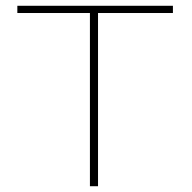

<svg xmlns="http://www.w3.org/2000/svg" viewBox="-20 -644 665 664"><path d="M291 0H319V-599H578V-624H40V-599H291Z"/></svg>

Font: Inconsolata Expanded ExtraLight
Style: Regular
Weight: 200
Width: 7
Monospace: yes
Designer: Raph Levien, Cyreal, Brenton Simpson
Foundry: Raph Levien, Cyreal, Google
Version: Version 3.100